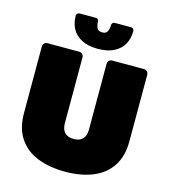

<svg xmlns="http://www.w3.org/2000/svg" viewBox="-132 -1025 1010 1140"><g transform="rotate(15 373.0 -455.0)"><path d="M374 10Q278 10 204.5 -19Q131 -48 90 -109Q49 -170 49 -264V-673Q49 -684 57 -692Q65 -700 76 -700H272Q283 -700 291 -692Q299 -684 299 -673V-268Q299 -231 317.5 -211Q336 -191 373 -191Q410 -191 428.5 -211Q447 -231 447 -268V-673Q447 -684 455 -692Q463 -700 474 -700H670Q681 -700 689 -692Q697 -684 697 -673V-264Q697 -170 656 -109Q615 -48 542 -19Q469 10 374 10ZM373 -745Q313 -745 273.5 -765.5Q234 -786 215 -821Q196 -856 196 -901Q196 -909 201 -914.5Q206 -920 215 -920H314Q323 -920 328 -914.5Q333 -909 333 -901Q333 -879 341 -862.5Q349 -846 373 -846Q397 -846 405 -862.5Q413 -879 413 -902Q413 -909 418 -914.5Q423 -920 432 -920H531Q540 -920 545 -914.5Q550 -909 550 -901Q550 -856 531 -821Q512 -786 472.5 -765.5Q433 -745 373 -745Z"/></g></svg>

Font: Rubik Black
Style: Regular
Weight: 900
Designer: Hubert and Fischer
Foundry: Hubert and Fischer
Version: Version 2.300;gftools[0.9.30]